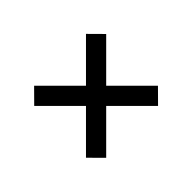

<svg xmlns="http://www.w3.org/2000/svg" viewBox="-83 -619 729 729"><g transform="rotate(-45 282.0 -254.5)"><path d="M89 -116 421.5 -448.5 475.5 -394 143 -61.5ZM89 -394 143 -448.5 475.5 -116 421.5 -61.5Z"/></g></svg>

Font: Newsreader 7pt
Style: Regular
Weight: 400
Designer: Hugues Gentile
Foundry: Production Type
Version: Version 1.003